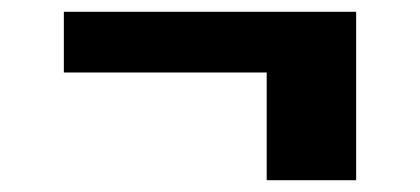

<svg xmlns="http://www.w3.org/2000/svg" viewBox="-20 -488 720 329"><path d="M89.4 -363.8H437V-179.2H590.3V-467.8H89.4Z"/></svg>

Font: Merriweather
Style: Heavy
Weight: 900
Designer: Eben Sorkin ( eben@eyebytes.com )
Foundry: Sorkin Type Co.
Version: Version 1.003